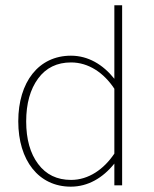

<svg xmlns="http://www.w3.org/2000/svg" viewBox="-20 -698 581 723"><path d="M48.8 -241.2C48.8 -93.8 125.5 4.9 246.6 4.9C311 4.9 367.2 -27.8 410.6 -82V0H439.9V-678.2H410.6V-401.4C367.2 -455.6 311.5 -488.3 247.1 -488.3C125.5 -488.3 48.8 -389.2 48.8 -241.2ZM78.6 -240.7C78.6 -308.1 93.8 -361.8 123.5 -402.3C153.3 -442.9 194.8 -462.9 247.6 -462.9C313.5 -462.9 371.1 -423.8 410.6 -363.8V-119.6C371.1 -60.5 313.5 -20.5 247.6 -20.5C194.8 -20.5 153.3 -40.5 123.5 -80.6C93.8 -120.1 78.6 -173.8 78.6 -240.7Z"/></svg>

Font: Estedad Thin
Style: Regular
Weight: 100
Designer: Amin Abedi
Version: Version 7.3